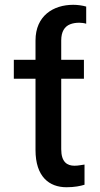

<svg xmlns="http://www.w3.org/2000/svg" viewBox="-20 -781 421 811"><path d="M238.6 -610.1C238.6 -647.4 252.8 -669 275.9 -678.3C287.3 -682.9 300.4 -685 315 -685C323.5 -685 335.6 -683.6 344.1 -680.8V-753.2C328.5 -757.8 307.9 -760.7 289.4 -760.7C204.9 -760.7 130 -714.1 130 -610.1V-536.6H238.6ZM38.4 -528.4V-448.5H334.5V-528.4ZM130 -147.4C130 -34.8 187.5 9.9 261 9.9C295.1 9.9 320 4.6 337 -0.7V-85.9C332.4 -85.2 326.3 -84.2 318.5 -83.1C310.4 -81.7 302.6 -81 294.4 -81C264.2 -81 238.6 -95.9 238.6 -150.9V-556.8H130Z"/></svg>

Font: Inter 465
Style: Regular
Weight: 400
Designer: Rasmus Andersson
Foundry: rsms
Version: Version 3.019;Glyphs 3.1.2 (3151)